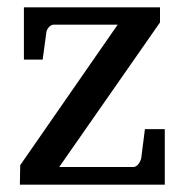

<svg xmlns="http://www.w3.org/2000/svg" viewBox="-20 -502 501 522"><path d="M34 0H428V-151H374L364 -72C362 -63 354 -48 343 -48H141L415 -441V-482H45V-340H96L106 -414C107 -423 116 -435 126 -435H300L35 -53Z"/></svg>

Font: Veleka
Style: Regular
Weight: 400
Designer: Stefan Peev, Context Ltd, 2016; SIL International, 1997-2014.
Foundry: Stefan Peev, Context Ltd, 2016
Version: Version 1.000